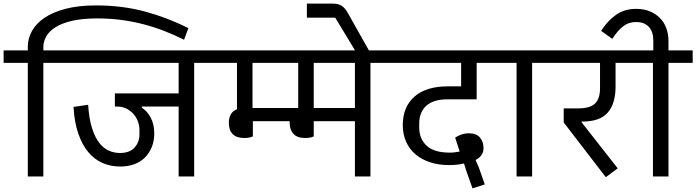

<svg xmlns="http://www.w3.org/2000/svg" viewBox="-40 -977 3855 1063"><path d="M114 -629H-20V-698H114V-719Q114 -764 137 -805.5Q160 -847 206.5 -878.5Q253 -910 324 -928.5Q395 -947 492 -947Q639 -947 765 -912.5Q891 -878 1003 -821L979 -757Q925 -784 869.5 -805.5Q814 -827 755 -842.5Q696 -858 632 -866.5Q568 -875 498 -875Q415 -875 358 -861.5Q301 -848 266 -825.5Q231 -803 215.5 -774.5Q200 -746 200 -717V-698H334V-629H200V0H114Z M626 -55Q573 -55 528 -74.5Q483 -94 449 -134.5Q415 -175 393.5 -237Q372 -299 367 -385L448 -397Q453 -319 469.5 -267.5Q486 -216 510 -185.5Q534 -155 563.5 -142.5Q593 -130 624 -130Q678 -130 705 -160Q732 -190 732 -232V-258Q732 -284 722.5 -307.5Q713 -331 696.5 -348.5Q680 -366 658 -376.5Q636 -387 610 -387H596V-460H949V-629H294V-698H1169V-629H1035V0H949V-387H745V-381Q775 -362 794.5 -325.5Q814 -289 814 -238Q814 -196 800 -162Q786 -128 761.5 -104Q737 -80 702.5 -67.5Q668 -55 626 -55Z M1312 -213Q1270 -213 1248.5 -234.5Q1227 -256 1227 -296Q1227 -355 1272 -372V-629H1129V-698H2145V-629H2011V0H1925V-306H1697V-222Q1680 -213 1649 -213Q1606 -213 1585 -235.5Q1564 -258 1564 -294V-306H1360V-222Q1342 -213 1312 -213ZM1611 -629H1358V-379H1611ZM1697 -629V-379H1925V-629Z M1896 -747 1816 -879H1659V-957H1802Q1834 -957 1852.5 -944.5Q1871 -932 1887 -903L2008 -688V-667H1944Z M2542 -30 2529 -72Q2493 -63 2446 -63Q2389 -63 2341.5 -78.5Q2294 -94 2260.5 -122.5Q2227 -151 2208.5 -192Q2190 -233 2190 -285Q2190 -385 2254.5 -442Q2319 -499 2441 -499H2513V-629H2105V-698H2726V-629H2599V-427H2437Q2395 -427 2365.5 -417Q2336 -407 2317.5 -389Q2299 -371 2290 -347Q2281 -323 2281 -295V-271Q2281 -208 2322.5 -170Q2364 -132 2450 -132Q2467 -132 2480.5 -134Q2494 -136 2505 -138L2480 -215Q2494 -225 2514 -232Q2534 -239 2557 -239Q2597 -239 2617 -216Q2637 -193 2637 -157Q2637 -114 2593 -91L2611 -50L2644 44L2576 66Z M2820 -629H2686V-698H3040V-629H2906V0H2820Z M3081 -299V-377H3161Q3227 -377 3254.5 -404Q3282 -431 3282 -488V-629H3000V-698H3481V-629H3368V-497Q3368 -403 3324.5 -353.5Q3281 -304 3185 -304H3180V-300L3380 -45L3314 4Z M3575 -629H3441V-698H3577V-753Q3577 -801 3552.5 -828Q3528 -855 3481 -855Q3440 -855 3409.5 -831Q3379 -807 3350 -762L3288 -806Q3323 -861 3370 -894.5Q3417 -928 3482 -928Q3524 -928 3557 -914.5Q3590 -901 3613.5 -877.5Q3637 -854 3649 -821Q3661 -788 3661 -749V-698H3795V-629H3661V0H3575Z"/></svg>

Font: IBM Plex Sans Devanagari Text
Style: Regular
Weight: 450
Designer: Mike Abbink, Paul van der Laan, Pieter van Rosmalen, Erin McLaughlin
Foundry: Bold Monday
Version: Version 1.1